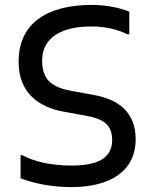

<svg xmlns="http://www.w3.org/2000/svg" viewBox="-20 -752 624 784"><path d="M64 -118V-24C116 -4 188 12 272 12C428 12 534 -52 534 -184C534 -292 465 -346 364 -364L276 -380C199 -394 152 -420 152 -504C152 -604 240 -644 352 -644C420 -644 468 -628 500 -612H508V-704C472 -720 412 -732 356 -732C176 -732 56 -660 56 -500C56 -372 139 -314 240 -296L328 -280C401 -267 438 -244 438 -180C438 -100 368 -76 272 -76C188 -76 120 -92 72 -118Z"/></svg>

Font: Kufam Arabic Latin Roman Normal
Style: Regular
Weight: 400
Designer: Wael Morcos & Artur Schmal
Version: Version 1.200;PS 001.200;hotconv 1.0.88;makeotf.lib2.5.64775